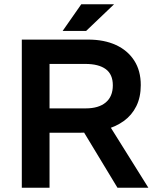

<svg xmlns="http://www.w3.org/2000/svg" viewBox="-20 -887 741 907"><path d="M83 0V-700H396Q472 -700 527.5 -674.5Q583 -649 614 -601Q645 -553 645 -485Q645 -428 624 -385.5Q603 -343 565 -315.5Q527 -288 474.5 -274Q422 -260 359 -260H214V0ZM535 0 365 -281 489 -307 681 0ZM214 -375H385Q446 -375 479.5 -403Q513 -431 513 -484Q513 -536 479.5 -560.5Q446 -585 383 -585H214ZM276 -741 364 -867H519L387 -741Z"/></svg>

Font: REM Medium
Style: Regular
Weight: 500
Designer: Octavio Pardo
Foundry: Ashler Design
Version: Version 1.005;gftools[0.9.28]